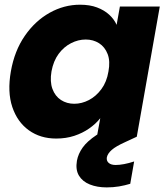

<svg xmlns="http://www.w3.org/2000/svg" viewBox="-20 -586 719 823"><path d="M26.6 -280.1Q42.1 -368.3 86.3 -432.3Q130.4 -496.3 192.5 -531.1Q254.6 -565.8 322.9 -565.8Q365.1 -565.8 395.9 -554.1Q426.8 -542.5 447.9 -523.2Q469 -504 479.9 -479.5L493.9 -557.9H664.9L566.3 0H395.3L409.8 -79.4Q390.4 -54.8 362 -35.1Q333.7 -15.4 298.2 -3.7Q262.6 7.9 220.9 7.9Q153 7.9 103.7 -27.5Q54.4 -62.9 32.7 -127.4Q11.1 -191.9 26.6 -280.1ZM444.8 -279.2Q453.2 -323.4 441.5 -354Q429.7 -384.7 404.7 -400.7Q379.7 -416.6 347.3 -416.6Q315.3 -416.6 284.5 -400.9Q253.6 -385.2 231.3 -355Q209 -324.8 200.7 -280.1Q193.3 -235.9 204.8 -204.8Q216.3 -173.6 241.3 -157.4Q266.2 -141.2 298.2 -141.2Q330.6 -141.2 361.3 -157.2Q391.9 -173.2 414.7 -204.1Q437.5 -235 444.8 -279.2ZM501.3 -60.1 544.2 -77 566.3 0 517 22.9Q476.7 41 459.1 56.5Q441.5 71.9 438 88.4Q435.6 103 445.7 112.1Q455.8 121.2 476 121.2Q491.6 121.2 512 117.4Q532.3 113.6 555 106.1L538.3 201.8Q515.6 208.8 490.2 213.1Q464.7 217.3 437.4 217.3Q396.4 217.3 365 204.7Q333.6 192.1 318.4 166.8Q303.2 141.4 309.7 103Q315.2 73.3 334.4 46.4Q353.5 19.5 393.7 -7.2Q433.9 -33.8 501.3 -60.1Z"/></svg>

Font: Poppins Variable
Style: Italic
Weight: 100
Italic angle: -10°
Designer: Jonny Pinhorn
Foundry: Indian Type Foundry
Version: Version 6.000